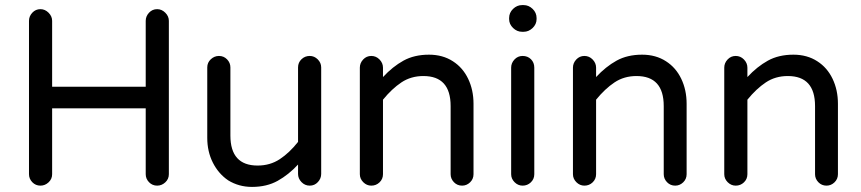

<svg xmlns="http://www.w3.org/2000/svg" viewBox="-20 -753 3387 755"><path d="M139 -23Q120 -23 107 -36.5Q94 -50 94 -68V-671Q94 -689 107 -703Q120 -717 139 -717Q157 -717 171 -703Q185 -689 185 -671V-412H553V-671Q553 -689 566 -703Q579 -717 598 -717Q616 -717 630 -703Q644 -689 644 -671V-68Q644 -49 630 -36Q616 -23 598 -23Q579 -23 566 -36.5Q553 -50 553 -68V-327H185V-68Q185 -49 171 -36Q157 -23 139 -23Z M971 -18Q919 -18 877 -44Q839 -70 817 -113.5Q795 -157 795 -211V-488Q795 -507 809 -520Q823 -533 841 -533Q860 -533 873 -519.5Q886 -506 886 -488V-220Q886 -102 993 -102Q1042 -102 1080 -127Q1118 -152 1152 -195V-488Q1152 -507 1165.5 -520Q1179 -533 1198 -533Q1216 -533 1229.5 -519.5Q1243 -506 1243 -488V-69Q1243 -51 1230 -37Q1217 -23 1198 -23Q1179 -23 1165.5 -37Q1152 -51 1152 -69V-106Q1115 -66 1072 -42Q1029 -18 971 -18Z M1440 -23Q1422 -23 1408.5 -36.5Q1395 -50 1395 -68V-487Q1395 -505 1408 -519Q1421 -533 1440 -533Q1459 -533 1472.5 -519Q1486 -505 1486 -487V-450Q1524 -491 1566.5 -514.5Q1609 -538 1667 -538Q1721 -538 1761 -512Q1800 -487 1821 -443Q1842 -399 1842 -345V-68Q1842 -49 1828.5 -36Q1815 -23 1797 -23Q1778 -23 1765 -36.5Q1752 -50 1752 -68V-336Q1752 -454 1645 -454Q1596 -454 1558.5 -429Q1521 -404 1486 -361V-68Q1486 -49 1472.5 -36Q1459 -23 1440 -23Z M2033 -628Q2013 -628 1997.5 -643Q1982 -658 1982 -678V-682Q1982 -703 1997.5 -718Q2013 -733 2033 -733H2039Q2059 -733 2074.5 -718Q2090 -703 2090 -682V-678Q2090 -658 2074.5 -643Q2059 -628 2039 -628ZM2035 -23Q2017 -23 2003.5 -36.5Q1990 -50 1990 -68V-487Q1990 -505 2003 -519Q2016 -533 2035 -533Q2055 -533 2068 -520Q2081 -507 2081 -487V-68Q2081 -49 2067.5 -36Q2054 -23 2035 -23Z M2278 -23Q2260 -23 2246.5 -36.5Q2233 -50 2233 -68V-487Q2233 -505 2246 -519Q2259 -533 2278 -533Q2297 -533 2310.5 -519Q2324 -505 2324 -487V-450Q2362 -491 2404.5 -514.5Q2447 -538 2505 -538Q2559 -538 2599 -512Q2638 -487 2659 -443Q2680 -399 2680 -345V-68Q2680 -49 2666.5 -36Q2653 -23 2635 -23Q2616 -23 2603 -36.5Q2590 -50 2590 -68V-336Q2590 -454 2483 -454Q2434 -454 2396.5 -429Q2359 -404 2324 -361V-68Q2324 -49 2310.5 -36Q2297 -23 2278 -23Z M2873 -23Q2855 -23 2841.5 -36.5Q2828 -50 2828 -68V-487Q2828 -505 2841 -519Q2854 -533 2873 -533Q2892 -533 2905.5 -519Q2919 -505 2919 -487V-450Q2957 -491 2999.5 -514.5Q3042 -538 3100 -538Q3154 -538 3194 -512Q3233 -487 3254 -443Q3275 -399 3275 -345V-68Q3275 -49 3261.5 -36Q3248 -23 3230 -23Q3211 -23 3198 -36.5Q3185 -50 3185 -68V-336Q3185 -454 3078 -454Q3029 -454 2991.5 -429Q2954 -404 2919 -361V-68Q2919 -49 2905.5 -36Q2892 -23 2873 -23Z"/></svg>

Font: Huninn
Style: Regular
Weight: 400
Designer: justfont
Foundry: justfont
Version: Version 1.003